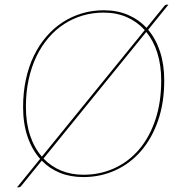

<svg xmlns="http://www.w3.org/2000/svg" viewBox="-20 -752 772 823"><path d="M684 -407Q684 -311.5 657.5 -235Q631 -158.5 584.5 -104.8Q538 -51 474.5 -22Q411 7 337 7Q282 7 237.2 -11Q192.5 -29 159 -63.5L71 45Q68.5 48.5 65.2 49.8Q62 51 59 51H53L152 -71Q117 -110.5 98 -166.5Q79 -222.5 79 -293Q79 -356 91 -411.5Q103 -467 125.2 -513Q147.5 -559 178.8 -595.2Q210 -631.5 248.5 -656.5Q287 -681.5 331.5 -694.8Q376 -708 425 -708Q482 -708 528 -688.5Q574 -669 608 -632.5L684 -726Q688.5 -732 695 -732H702L615 -624.5Q648 -585.5 666 -530.5Q684 -475.5 684 -407ZM91 -294Q91 -226 108.8 -172.2Q126.5 -118.5 159.5 -80.5L600.5 -623Q568 -659 523.5 -678.5Q479 -698 424 -698Q377.5 -698 334.8 -685.5Q292 -673 255 -649Q218 -625 187.8 -589.8Q157.5 -554.5 136 -509.8Q114.5 -465 102.8 -410.8Q91 -356.5 91 -294ZM671 -407Q671 -472.5 654.5 -525Q638 -577.5 607 -615L166.5 -72.5Q199 -38.5 242 -20.8Q285 -3 338 -3Q409 -3 470 -30.8Q531 -58.5 575.8 -110.8Q620.5 -163 645.8 -238Q671 -313 671 -407Z"/></svg>

Font: Lato Hairline
Style: Italic
Weight: 250
Italic angle: -7°
Designer: Lukasz Dziedzic
Foundry: Lukasz Dziedzic
Version: Version 1.104; Western+Polish opensource